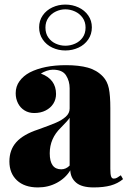

<svg xmlns="http://www.w3.org/2000/svg" viewBox="-20 -821 571 848"><path d="M22 0ZM385.7 -700.2Q385.7 -669.9 369.6 -646.5Q353.5 -623 326.7 -610.6Q299.8 -598.1 268.6 -598.1Q237.8 -598.1 211.2 -610.6Q184.6 -623 168.7 -646.5Q152.8 -669.9 152.8 -700.2Q152.8 -730 168.7 -752.9Q184.6 -775.9 211.2 -788.3Q237.8 -800.8 268.6 -800.8Q299.8 -800.8 326.7 -788.3Q353.5 -775.9 369.6 -752.9Q385.7 -730 385.7 -700.2ZM180.7 -699.2Q180.7 -673.3 193.4 -655.3Q206.1 -637.2 226.3 -628.2Q246.6 -619.1 268.6 -619.1Q291 -619.1 311.5 -628.2Q332 -637.2 345 -655.3Q357.9 -673.3 357.9 -699.2Q357.9 -724.1 345 -742.4Q332 -760.7 311.3 -770.3Q290.5 -779.8 268.6 -779.8Q247.1 -779.8 226.8 -770.3Q206.5 -760.7 193.6 -742.4Q180.7 -724.1 180.7 -699.2ZM434.6 -482.9Q454.1 -462.4 460.7 -430.9Q467.3 -399.4 467.3 -342.8V-75.2Q467.3 -51.3 470.7 -41.7Q474.1 -32.2 482.4 -32.2Q490.2 -32.2 496.8 -35.9Q503.4 -39.6 513.7 -46.9L523.4 -29.8Q500 -10.3 468.8 -1.7Q437.5 6.8 393.6 6.8Q340.8 6.8 316.2 -14.4Q291.5 -35.6 290.5 -68.8Q269.5 -34.2 231.4 -13.7Q193.4 6.8 147.5 6.8Q88.4 6.8 54.9 -24.4Q21.5 -55.7 21.5 -107.9Q21.5 -159.2 52.2 -193.4Q83 -227.5 148.4 -249Q201.7 -268.1 227.3 -279.1Q252.9 -290 270.3 -305.4Q287.6 -320.8 287.6 -341.8V-431.2Q287.6 -462.9 271.7 -488Q255.9 -513.2 213.4 -513.2Q200.7 -513.2 186.3 -508.3Q171.9 -503.4 160.6 -496.1Q227.5 -471.2 227.5 -405.8Q227.5 -382.3 215.6 -363.3Q203.6 -344.2 181.6 -333Q159.7 -321.8 131.3 -321.8Q106.9 -321.8 88.4 -333.3Q69.8 -344.7 59.6 -364.7Q49.3 -384.8 49.3 -409.2Q49.3 -439.5 66.2 -462.6Q83 -485.8 111.3 -501Q174.3 -533.2 271.5 -533.2Q328.6 -533.2 368.2 -522.2Q407.7 -511.2 434.6 -482.9ZM248.5 -256.8Q199.7 -209.5 199.7 -144Q199.7 -73.2 250.5 -73.2Q271.5 -73.2 287.6 -89.8V-300.8Q280.3 -288.6 248.5 -256.8Z"/></svg>

Font: TypoPRO Playfair Display
Style: Regular
Weight: 900
Designer: Claus Eggers Sørensen
Foundry: Claus Eggers Sørensen
Version: Version 1.004;PS 001.004;hotconv 1.0.70;makeotf.lib2.5.58329